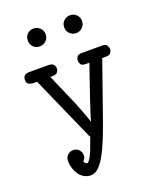

<svg xmlns="http://www.w3.org/2000/svg" viewBox="-152 -909 828 1011"><g transform="rotate(-20 262.5 -404.0)"><path d="M110 -769Q110 -791 124.5 -805Q139 -819 159 -819Q179 -819 194.5 -805Q210 -791 210 -769Q210 -747 195 -733Q180 -719 160 -719Q137 -719 123.5 -734Q110 -749 110 -769ZM314 -769Q314 -791 329 -805Q344 -819 364 -819Q384 -819 399 -805Q414 -791 414 -769Q414 -748 399 -733.5Q384 -719 364 -719Q344 -719 329 -733Q314 -747 314 -769ZM25 -580Q25 -592 32 -601.5Q39 -611 60 -611H167Q188 -611 196 -601.5Q204 -592 204 -580Q204 -569 196.5 -559Q189 -549 168 -549H156L233 -372L258 -308L273 -266L277 -253Q279 -264 289 -295Q299 -326 313 -368Q327 -410 343.5 -457.5Q360 -505 375 -549H356Q333 -549 327 -559.5Q321 -570 321 -580Q321 -588 327 -599.5Q333 -611 357 -611H467Q490 -611 496 -599.5Q502 -588 502 -580Q502 -569 495.5 -559Q489 -549 466 -549H447L334 -227Q317 -180 299.5 -137Q282 -94 263.5 -61Q245 -28 224.5 -8.5Q204 11 181 11Q160 11 143 1Q126 -9 115 -25Q104 -41 98 -60.5Q92 -80 92 -99Q92 -113 97 -122Q102 -131 109 -136.5Q116 -142 123.5 -144Q131 -146 137 -146Q157 -146 169 -132.5Q181 -119 181 -102Q181 -91 176.5 -83.5Q172 -76 167 -70Q170 -66 173 -61.5Q176 -57 183 -56L187 -57L191 -60L195 -64L206 -81L220 -111L248 -187L244 -183L82 -549H62Q50 -549 37.5 -554.5Q25 -560 25 -580Z"/></g></svg>

Font: CMU Typewriter Custom
Style: Regular
Weight: 500
Monospace: yes
Version: Version 0.7.0